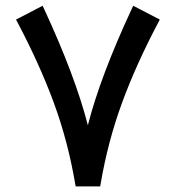

<svg xmlns="http://www.w3.org/2000/svg" viewBox="-20 -666 626 684"><path d="M293 -219.7C263.2 -336.4 210.9 -475.1 136.2 -636.2L131.8 -645.5L37.1 -596.2L41.5 -587.9C94.7 -487.3 138.2 -391.1 171.9 -299.3C205.6 -207.5 231 -111.3 248 -10.3L249.5 -2H336.9L338.4 -10.3C355.5 -111.3 380.9 -207.5 414.6 -299.3C448.2 -391.1 491.7 -487.3 544.9 -587.9L549.3 -596.2L454.6 -645.5L450.2 -636.2C374.5 -473.6 322.3 -335 293 -219.7Z"/></svg>

Font: Shabnam Medium
Style: Regular
Weight: 500
Foundry: DejaVu fonts team - Redesigned by Saber Rastikerdar - Based on Vazir font
Version: Version 5.0.1